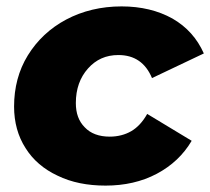

<svg xmlns="http://www.w3.org/2000/svg" viewBox="-20 -571 657 600"><path d="M310 9C253 9 203 -1 160 -22C117 -42 83 -71 60 -108C36 -145 24 -189 24 -238C24 -297 38 -351 67 -398C96 -445 136 -483 187 -510C238 -537 296 -551 360 -551C421 -551 474 -538 519 -513C564 -487 596 -451 617 -404L455 -327C435 -375 400 -399 350 -399C311 -399 280 -385 255 -357C230 -329 217 -293 217 -249C217 -217 226 -192 245 -173C263 -154 289 -144 323 -144C348 -144 371 -150 390 -161C409 -172 426 -190 440 -215L579 -131C553 -87 517 -53 470 -28C423 -3 369 9 310 9Z"/></svg>

Font: My Font
Style: Italic
Weight: 500
Designer: Julieta Ulanovsky
Foundry: Julieta Ulanovsky
Version: ""